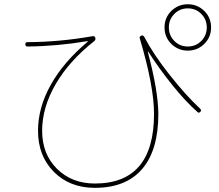

<svg xmlns="http://www.w3.org/2000/svg" viewBox="-20 -860 1040 910"><path d="M934.1 -793.9Q908.2 -820.3 870.1 -820.3Q832 -820.3 806.2 -793.9Q780.3 -767.6 780.3 -730Q780.3 -692.4 806.2 -666Q832 -639.6 870.1 -639.6Q908.2 -639.6 934.1 -666Q960 -692.4 960 -730Q960 -767.6 934.1 -793.9ZM948.2 -651.9Q916 -620.1 870.1 -620.1Q824.2 -620.1 792 -651.9Q759.8 -683.6 759.8 -730Q759.8 -776.4 792 -808.1Q824.2 -839.8 870.1 -839.8Q916 -839.8 948.2 -808.1Q980.5 -776.4 980.5 -730Q980.5 -683.6 948.2 -651.9ZM109.4 -639.6Q100.6 -639.6 100.1 -649.9Q99.6 -660.2 110.4 -660.2Q264.6 -661.1 418.9 -688.5Q428.7 -690.4 431.6 -680.7Q434.6 -672.9 427.7 -666Q307.6 -571.3 243.7 -460.9Q179.7 -350.6 179.7 -240.2Q179.7 -129.9 250 -60.1Q320.3 9.8 429.7 9.8Q710 9.8 710 -320.3Q710 -451.2 642.6 -677.7Q638.7 -686.5 650.4 -691.4Q658.2 -694.3 664.1 -684.6Q707 -602.5 784.2 -504.9Q861.3 -407.2 929.7 -343.8Q935.5 -337.9 929.7 -330.1Q921.9 -322.3 916 -329.1Q858.4 -379.9 795.4 -458.5Q732.4 -537.1 682.6 -615.2H680.7V-613.3Q729.5 -430.7 730.5 -320.3Q730.5 -148.4 653.8 -59.1Q577.1 30.3 429.7 30.3Q310.5 30.3 235.4 -45.4Q160.2 -121.1 160.2 -240.2Q160.2 -350.6 221.2 -459Q282.2 -567.4 396.5 -663.1V-665H394.5Q248 -640.6 109.4 -639.6Z"/></svg>

Font: Rounded-X Mgen+ 2m thin
Style: Regular
Weight: 100
Designer: [Source Han Sans]
Ryoko NISHIZUKA  (kana & ideographs); Paul D. Hunt (Latin, Greek & Cyrillic); Wenlong ZHANG  (bopomofo
Version: Version 1.059.20150602